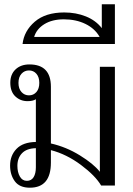

<svg xmlns="http://www.w3.org/2000/svg" viewBox="-20 -864 620 894"><path d="M515 -553V0H451Q424 -46 357 -96Q290 -146 217 -165V-107Q217 10 119 10Q71 10 49 -20Q27 -50 27 -93Q27 -140 57 -171Q87 -202 147 -203V-402Q134 -393 108 -393Q75 -393 51.5 -415Q28 -437 28 -479Q28 -518 52.5 -541Q77 -564 117 -564Q217 -564 217 -460V-196Q288 -180 352 -140.5Q416 -101 445 -64V-553ZM163 -478Q163 -505 149.5 -520.5Q136 -536 115 -536Q94 -536 80 -520.5Q66 -505 66 -478Q66 -451 80 -435.5Q94 -420 115 -420Q136 -420 149.5 -435.5Q163 -451 163 -478ZM147 -85V-174Q104 -173 82.5 -150.5Q61 -128 61 -92Q61 -62 72.5 -42Q84 -22 105 -22Q126 -22 136.5 -39Q147 -56 147 -85Z M279 -806Q334 -806 380 -787.5Q426 -769 454 -733V-844H515V-659H85Q92 -720 142 -763Q192 -806 279 -806ZM444 -692Q422 -731 378 -752.5Q334 -774 277 -774Q223 -774 186.5 -751.5Q150 -729 139 -692Z"/></svg>

Font: Trirong Light
Style: Regular
Weight: 300
Designer: Katatrad Team
Foundry: CadsonDemak
Version: Version 1.001